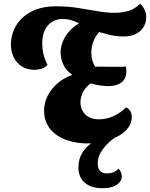

<svg xmlns="http://www.w3.org/2000/svg" viewBox="-20 -737 793 1015"><path d="M442.7 21.3Q397.7 21.3 356.2 10.7Q314.7 0 282.3 -21.5Q250 -43 231.5 -75.5Q213 -108 213 -151.7Q213 -190.3 230.2 -226.8Q247.3 -263.3 280.7 -293.5Q314 -323.7 362.3 -341.7Q332 -361 316.3 -392.3Q300.7 -423.7 300.3 -460.3Q300.7 -494.7 316.8 -528.3Q333 -562 364.2 -589.3Q395.3 -616.7 439.3 -631L521.7 -583Q490.7 -558 476.8 -525.5Q463 -493 462.7 -460.3Q462.3 -440 467.5 -420.5Q472.7 -401 482.7 -384.7Q498 -384.7 515.7 -384.7Q533.3 -384.7 550.5 -384.2Q567.7 -383.7 579.7 -383.7Q597.3 -383.7 615 -383.8Q632.7 -384 645.3 -385.7Q646.7 -379.7 647.3 -373.8Q648 -368 648 -362.7Q648 -320.7 622.2 -301.2Q596.3 -281.7 552 -281.7Q531 -281.7 508.7 -285.2Q486.3 -288.7 459 -296.3Q432.3 -276.3 418.8 -250Q405.3 -223.7 405.3 -195.3Q405.3 -157.7 430.8 -132Q456.3 -106.3 504.7 -106.3Q542.7 -106.3 579.5 -123Q616.3 -139.7 647 -169.3Q660.7 -163 668.7 -149.7Q676.7 -136.3 676.7 -118.7Q676.7 -87 657.2 -61Q637.7 -35 604 -16.8Q570.3 1.3 528.8 11.3Q487.3 21.3 442.7 21.3ZM164.7 -367.7Q123 -367.7 94.7 -386.2Q66.3 -404.7 52 -435.3Q37.7 -466 37.7 -502.7Q37.7 -538 51.3 -573.7Q65 -609.3 94.2 -638.7Q123.3 -668 168.5 -685.8Q213.7 -703.7 276.3 -703.7Q336.3 -703.7 390.3 -695.3Q444.3 -687 493.5 -678.2Q542.7 -669.3 586.3 -669.3Q624.7 -669.3 658 -679Q691.3 -688.7 720.7 -717Q736 -703.7 744.7 -684.3Q753.3 -665 753 -644Q753 -619.7 740.3 -596.7Q727.7 -573.7 701 -559Q674.3 -544.3 632.3 -544.3Q593.3 -544.3 552.5 -554.3Q511.7 -564.3 472.2 -579.7Q432.7 -595 396.3 -611.3L393.3 -617Q367 -628 349.3 -632.3Q331.7 -636.7 313.3 -636.7Q262.3 -636.7 232.8 -602Q203.3 -567.3 203.3 -507Q203.3 -478.3 209.3 -452Q215.3 -425.7 231.3 -394Q218 -380 199.3 -373.8Q180.7 -367.7 164.7 -367.7ZM521.7 258Q463.3 258 429 229.7Q394.7 201.3 394.7 147Q394.7 102 416.7 68.3Q438.7 34.7 474 12.2Q509.3 -10.3 548.3 -22L590 -16.3V-10.7Q551.3 14.7 524 51.2Q496.7 87.7 496.7 126.7Q496.7 179.7 546 179.7Q563.7 179.7 579.3 173.7Q595 167.7 606.3 154.7Q615.3 164.7 619.5 173.8Q623.7 183 623.7 197Q623.7 221.7 597.3 239.8Q571 258 521.7 258Z"/></svg>

Font: Sansita Swashed Light
Style: Regular
Weight: 300
Designer: Pablo Cosgaya
Foundry: Omnibus-Type
Version: Version 1.003